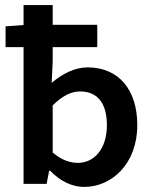

<svg xmlns="http://www.w3.org/2000/svg" viewBox="-20 -726 603 758"><path d="M2 -540H73V0H164L174 -52H178C218 -10 266 12 312 12C422 12 522 -80 522 -232C522 -370 450 -460 326 -460C276 -460 228 -436 184 -399L188 -482V-540H364V-628H188V-706H73V-627L2 -622ZM296 -365C370 -365 402 -312 402 -232C402 -138 352 -83 287 -83C258 -83 222 -94 188 -124V-310C226 -347 260 -365 296 -365Z"/></svg>

Font: DAIFUKU Sans Semibold
Style: Regular
Weight: 600
Designer: Original font ‘Source Sans 3’ : Paul D. Hunt
Foundry: Daifuku
Version: Version 1.000